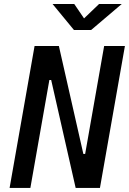

<svg xmlns="http://www.w3.org/2000/svg" viewBox="-20 -918 630 938"><path d="M349.6 0 230 -527.3H221.2L128.4 0H26.9L148.9 -693.4H267.6L387.2 -166H396L488.8 -693.4H590.3L468.3 0ZM341.3 -771.5 236.8 -898.4H342.8L390.6 -828.1L463.9 -898.4H574.7L425.3 -771.5Z"/></svg>

Font: Cascadia Code NF
Style: Italic
Weight: 400
Italic angle: -10°
Monospace: yes
Designer: Aaron Bell
Foundry: Saja Typeworks
Version: Version 2404.023; ttfautohint (v1.8.4)